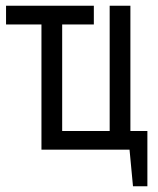

<svg xmlns="http://www.w3.org/2000/svg" viewBox="-20 -520 548 667"><path d="M492 127H442L430 0H124V-435H1V-500H306V-435H196V-65H361V-500H433V-65H492Z"/></svg>

Font: PT Sans Narrow
Style: Regular
Weight: 400
Width: 3
Designer: A.Korolkova, O.Umpeleva, V.Yefimov
Foundry: ParaType Ltd
Version: Version 2.003W OFL